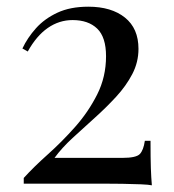

<svg xmlns="http://www.w3.org/2000/svg" viewBox="-20 -549 519 574"><path d="M244 -529Q313 -529 353.5 -496.5Q394 -464 394 -403Q394 -363 375.5 -327.5Q357 -292 327 -259.5Q297 -227 263 -196.5Q229 -166 197 -136.5Q165 -107 143 -77H346Q387 -77 398 -88.5Q409 -100 413 -128H430Q430 -75 431 -46.5Q432 -18 434 5Q425 3 401 2Q377 1 346 0.5Q315 0 285 0H51V-17Q81 -50 123 -87.5Q165 -125 204.5 -169.5Q244 -214 270.5 -266.5Q297 -319 297 -381Q297 -438 270.5 -463.5Q244 -489 197 -489Q157 -489 123 -465.5Q89 -442 63 -395L47 -404Q62 -436 87.5 -464.5Q113 -493 151.5 -511Q190 -529 244 -529Z"/></svg>

Font: Playfair Display
Style: Regular
Weight: 400
Designer: Claus Eggers Sørensen
Foundry: Claus Eggers Sørensen
Version: Version 1.203